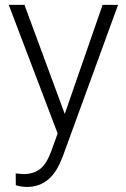

<svg xmlns="http://www.w3.org/2000/svg" viewBox="-20 -548 515 782"><path d="M243.7 -84 397.9 -528.3H460.9L235.4 89.8L223.6 117.2Q180.2 213.4 89.4 213.4Q68.4 213.4 44.4 206.5L43.9 158.2L74.2 161.1Q117.2 161.1 143.8 139.9Q170.4 118.7 189 66.9L214.8 -4.4L15.6 -528.3H79.6Z"/></svg>

Font: Roboto-Light
Style: Regular
Weight: 300
Designer: Google
Version: Version 2.137; 2017